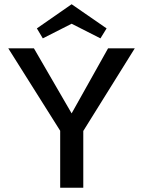

<svg xmlns="http://www.w3.org/2000/svg" viewBox="-20 -886 675 906"><path d="M318 -774 182 -705 154 -752 318 -866 483 -752 454 -705ZM616 -658 373 -268V0H264V-269L19 -658H140L318 -351L490 -658Z"/></svg>

Font: EauTestText Semibold
Style: Regular
Weight: 600
Designer: Christian Thalmann (Catharsis Fonts)
Version: Version 0.001;PS 000.001;hotconv 1.0.88;makeotf.lib2.5.64775